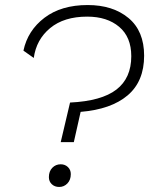

<svg xmlns="http://www.w3.org/2000/svg" viewBox="-20 -734 592 762"><path d="M221 -170 258 -327Q383 -333 442 -378.5Q501 -424 501 -511Q501 -587 453 -627.5Q405 -668 326 -668Q234 -668 179 -622.5Q124 -577 114 -504L73 -533Q90 -613 156.5 -663.5Q223 -714 328 -714Q428 -714 490 -662.5Q552 -611 552 -513Q552 -411 486.5 -355.5Q421 -300 300 -290L273 -170ZM215 8Q197 8 185.5 -3Q174 -14 174 -31Q174 -54 187.5 -68Q201 -82 221 -82Q238 -82 249.5 -71Q261 -60 261 -43Q261 -20 247.5 -6Q234 8 215 8Z"/></svg>

Font: Prodigy Sans Light
Style: Italic
Weight: 300
Italic angle: -13°
Designer: Wei Huang
Foundry: Wei Huang
Version: Version 1.003; ttfautohint (v1.8.3)